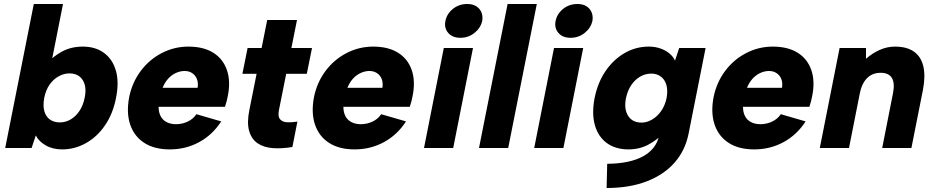

<svg xmlns="http://www.w3.org/2000/svg" viewBox="-20 -740 4676 960"><path d="M216 -423Q245 -458 290.5 -482.5Q336 -507 394 -507Q457 -507 500 -475.5Q543 -444 559.5 -386.5Q576 -329 560 -250Q545 -172 505.5 -114Q466 -56 410 -24.5Q354 7 291 7Q243 7 208 -13.5Q173 -34 159 -63L138 0H6L149 -720H295L236 -422ZM403 -250Q415 -305 394 -339Q373 -373 327 -373Q300 -373 273.5 -358.5Q247 -344 228 -317Q209 -290 201 -250Q194 -210 202 -183Q210 -156 230 -142Q250 -128 279 -128Q309 -128 334.5 -143.5Q360 -159 378 -186.5Q396 -214 403 -250Z M829 7Q752 7 701.5 -25.5Q651 -58 631 -117Q611 -176 626 -255Q641 -328 683.5 -385Q726 -442 788.5 -474.5Q851 -507 922 -507Q997 -507 1046 -476.5Q1095 -446 1114.5 -390Q1134 -334 1119 -260Q1117 -248 1113.5 -235Q1110 -222 1105 -206H773Q773 -179 783 -159.5Q793 -140 813 -129.5Q833 -119 860 -119Q891 -119 918.5 -132Q946 -145 962 -169L1086 -133Q1043 -66 976 -29.5Q909 7 829 7ZM968 -301Q972 -326 964.5 -345Q957 -364 940 -375Q923 -386 899 -385Q877 -384 856 -373.5Q835 -363 819 -344.5Q803 -326 793 -301Z M1288 -500 1316 -640H1465L1437 -500H1540L1514 -371H1411L1375 -191Q1368 -157 1381 -143Q1394 -129 1418 -128.5Q1442 -128 1467 -132L1442 -5Q1388 4 1343 0.5Q1298 -3 1267.5 -24Q1237 -45 1225.5 -86Q1214 -127 1227 -191L1263 -371H1192L1218 -500Z M1753 7Q1676 7 1625.5 -25.5Q1575 -58 1555 -117Q1535 -176 1550 -255Q1565 -328 1607.5 -385Q1650 -442 1712.5 -474.5Q1775 -507 1846 -507Q1921 -507 1970 -476.5Q2019 -446 2038.5 -390Q2058 -334 2043 -260Q2041 -248 2037.5 -235Q2034 -222 2029 -206H1697Q1697 -179 1707 -159.5Q1717 -140 1737 -129.5Q1757 -119 1784 -119Q1815 -119 1842.5 -132Q1870 -145 1886 -169L2010 -133Q1967 -66 1900 -29.5Q1833 7 1753 7ZM1892 -301Q1896 -326 1888.5 -345Q1881 -364 1864 -375Q1847 -386 1823 -385Q1801 -384 1780 -373.5Q1759 -363 1743 -344.5Q1727 -326 1717 -301Z M2199 -500H2345L2246 0H2100ZM2282 -551Q2242 -551 2221 -575.5Q2200 -600 2207 -635Q2214 -671 2244.5 -695.5Q2275 -720 2316 -720Q2356 -720 2376.5 -695.5Q2397 -671 2391 -635Q2383 -600 2352.5 -575.5Q2322 -551 2282 -551Z M2518 -720H2664L2521 0H2375Z M2750 -500H2896L2797 0H2651ZM2833 -551Q2793 -551 2772 -575.5Q2751 -600 2758 -635Q2765 -671 2795.5 -695.5Q2826 -720 2867 -720Q2907 -720 2927.5 -695.5Q2948 -671 2942 -635Q2934 -600 2903.5 -575.5Q2873 -551 2833 -551Z M3376 -500H3508L3423 -72Q3406 13 3352.5 73.5Q3299 134 3213 167Q3127 200 3013 200L3016 79Q3129 78 3195.5 41.5Q3262 5 3276 -64V-66L3300 -78Q3271 -44 3225 -18.5Q3179 7 3122 7Q3058 7 3014.5 -24.5Q2971 -56 2954.5 -114Q2938 -172 2953 -250Q2969 -329 3009 -386.5Q3049 -444 3104.5 -475.5Q3160 -507 3224 -507Q3256 -507 3282.5 -497.5Q3309 -488 3327.5 -472.5Q3346 -457 3355 -437ZM3110 -250Q3099 -195 3120.5 -161Q3142 -127 3188 -127Q3214 -127 3240 -142Q3266 -157 3285.5 -184.5Q3305 -212 3313 -250Q3320 -290 3311.5 -317Q3303 -344 3283 -358Q3263 -372 3237 -372Q3206 -372 3180 -356.5Q3154 -341 3136 -314Q3118 -287 3110 -250Z M3751 7Q3674 7 3623.5 -25.5Q3573 -58 3553 -117Q3533 -176 3548 -255Q3563 -328 3605.5 -385Q3648 -442 3710.5 -474.5Q3773 -507 3844 -507Q3919 -507 3968 -476.5Q4017 -446 4036.5 -390Q4056 -334 4041 -260Q4039 -248 4035.5 -235Q4032 -222 4027 -206H3695Q3695 -179 3705 -159.5Q3715 -140 3735 -129.5Q3755 -119 3782 -119Q3813 -119 3840.5 -132Q3868 -145 3884 -169L4008 -133Q3965 -66 3898 -29.5Q3831 7 3751 7ZM3890 -301Q3894 -326 3886.5 -345Q3879 -364 3862 -375Q3845 -386 3821 -385Q3799 -384 3778 -373.5Q3757 -363 3741 -344.5Q3725 -326 3715 -301Z M4178 -500H4310V-446Q4340 -473 4377.5 -490Q4415 -507 4455 -507Q4514 -507 4549.5 -482Q4585 -457 4596.5 -409Q4608 -361 4595 -292L4537 0H4391L4445 -274Q4455 -324 4439.5 -350Q4424 -376 4383 -376Q4342 -376 4315.5 -349.5Q4289 -323 4279 -273L4225 0H4079Z"/></svg>

Font: Albert Sans ExtraBold
Style: Italic
Weight: 800
Italic angle: -11.25°
Designer: Andreas Rasmussen
Foundry: a.Foundry
Version: Version 1.025